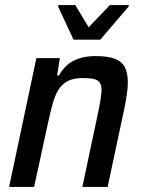

<svg xmlns="http://www.w3.org/2000/svg" viewBox="-20 -740 561 760"><path d="M16 0 124 -510H217L206 -441H213Q227 -466 246.5 -483Q266 -500 294 -509Q322 -518 358 -518Q408 -518 435.5 -507Q463 -496 474.5 -473Q486 -450 486 -414Q486 -395 482.5 -369.5Q479 -344 473 -314L406 0H306L367 -288Q374 -320 377.5 -343.5Q381 -367 382 -382Q382 -403 374.5 -413.5Q367 -424 350.5 -427.5Q334 -431 307 -431Q271 -431 248 -419Q225 -407 211 -384Q197 -361 188 -328Q179 -295 170 -253L115 0ZM271 -583 210 -714 211 -720H278L331 -632L415 -720H490L489 -714L377 -583Z"/></svg>

Font: Saira SemiCondensed Medium
Style: Italic
Weight: 500
Width: 4
Italic angle: -12°
Designer: Hector Gatti with collaboration of the Omnibus-Type team
Foundry: Omnibus-Type
Version: Version 1.101